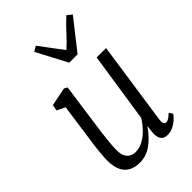

<svg xmlns="http://www.w3.org/2000/svg" viewBox="-248 -934 1040 1040"><g transform="rotate(-45 272.0 -413.5)"><path d="M185.5 10Q153 10 126.2 -2.2Q99.5 -14.5 83.8 -44Q68 -73.5 68 -126.5Q68 -141.5 69.8 -162Q71.5 -182.5 74 -205.8Q76.5 -229 79.8 -252.2Q83 -275.5 86 -295L113 -487L66 -509.5L72 -544L178 -565.5L196.5 -555.5L159.5 -291Q156.5 -270 153.8 -248.2Q151 -226.5 148.8 -205.5Q146.5 -184.5 145 -164.8Q143.5 -145 143.5 -127.5Q143.5 -95.5 153.8 -78Q164 -60.5 179 -53.8Q194 -47 208.5 -47Q240 -47 268.8 -63Q297.5 -79 321.2 -104.2Q345 -129.5 361.5 -156.5L422.5 -559H494.5L425 -82.5Q422 -63.5 426.2 -53.5Q430.5 -43.5 441.5 -43.5Q447.5 -43.5 458 -48.8Q468.5 -54 486.5 -71.5L500 -50Q491 -36 475.2 -22.2Q459.5 -8.5 439.8 0.8Q420 10 398 10Q371 10 359.8 -5.8Q348.5 -21.5 348.5 -48.5Q348.5 -53 349.2 -59.5Q350 -66 350.8 -73.2Q351.5 -80.5 352.5 -87.2Q353.5 -94 354 -100H352.5Q335 -74.5 315.8 -54.2Q296.5 -34 276 -19.5Q255.5 -5 232.8 2.5Q210 10 185.5 10ZM297.5 -644 205 -819.5 234.5 -837Q259.5 -803.5 284.5 -770.2Q309.5 -737 335 -703Q372 -736.5 401.5 -769.8Q431 -803 468.5 -837L495.5 -814.5L361.5 -644Z"/></g></svg>

Font: Merriweather 24pt SemiCondensed Light
Style: Italic
Weight: 300
Width: 4
Italic angle: -7.8°
Designer: Eben Sorkin
Foundry: Eben Sorkin
Version: Version 2.101